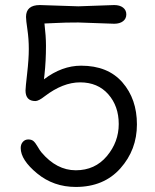

<svg xmlns="http://www.w3.org/2000/svg" viewBox="-20 -725 615 760"><path d="M432 -631 290 -636Q236 -636 202 -634Q168 -632 156 -632Q162 -581 162 -544Q162 -483 156 -429L154 -411Q225 -465 301 -465Q407 -465 464.5 -399Q522 -333 522 -232.5Q522 -132 456.5 -58.5Q391 15 280 15Q192 15 127 -38.5Q62 -92 62 -139Q62 -154 70.5 -163.5Q79 -173 92 -173Q105 -173 112.5 -166.5Q120 -160 129 -144.5Q138 -129 144 -122Q204 -51 280 -51Q356 -51 403 -107Q450 -163 450 -234Q450 -305 408.5 -352Q367 -399 297 -399Q229 -399 157 -344Q133 -325 120 -325Q81 -325 81 -367Q81 -378 87.5 -434.5Q94 -491 94 -531Q94 -571 88.5 -608Q83 -645 83 -658Q83 -705 138 -705L290 -700L432 -705Q454 -705 467 -695Q480 -685 480 -668Q480 -651 467 -641Q454 -631 432 -631Z"/></svg>

Font: Delius
Style: Regular
Weight: 400
Designer: Natalia Raices
Foundry: Natalia Raices
Version: Version 1.001